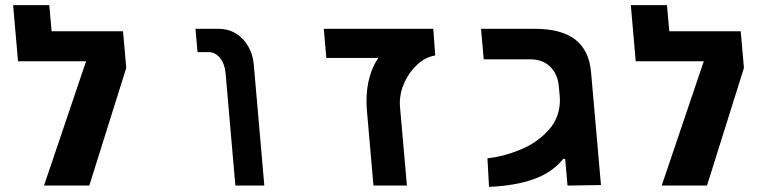

<svg xmlns="http://www.w3.org/2000/svg" viewBox="-20 -721 3040 746"><path d="M458 -599.5 470.5 -457 327 0H151L314.5 -483H50L31 -701H171.5L180.5 -599.5Z M790.5 -518.5H747.5L739.5 -609H829Q867 -609 896.8 -590.8Q926.5 -572.5 944.5 -541Q962.5 -509.5 966 -470.5L1007 0H894.5L856.5 -437Q853 -473.5 834.5 -496Q816 -518.5 790.5 -518.5Z M1404 -329Q1404 -378.5 1416 -421.5Q1428 -464.5 1450 -496H1248L1238 -609H1663.5L1671 -505.5Q1635 -500 1603.2 -471.8Q1571.5 -443.5 1552.5 -402.8Q1533.5 -362 1533.5 -321.5Q1533.5 -312.5 1534 -308L1561 0H1431L1405.5 -293.5Q1404 -311.5 1404 -329Z M2155.5 -333Q2155.5 -338.5 2154.5 -350.5L2151 -387.5Q2147 -432.5 2118 -461.5Q2089 -490.5 2039.5 -490.5H1859.5L1849 -609H2058.5Q2162 -609 2215.8 -566.8Q2269.5 -524.5 2276.5 -440.5L2286 -332.5L2315 -2L2185 0L2176 -102.5L2169 -104.5Q2126 -50.5 2053.5 -24.8Q1981 1 1880 5L1874 -106Q1938 -113 2002.5 -139.8Q2067 -166.5 2111.2 -215.2Q2155.5 -264 2155.5 -333Z M2858 -599.5 2870.5 -457 2727 0H2551L2714.5 -483H2450L2431 -701H2571.5L2580.5 -599.5Z"/></svg>

Font: JuliaMono
Style: Bold Italic
Weight: 700
Italic angle: -9°
Monospace: yes
Designer: cormullion
Foundry: corm
Version: Version 0.057; ttfautohint (v1.8.4)